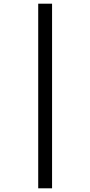

<svg xmlns="http://www.w3.org/2000/svg" viewBox="-20 -782 489 1040"><path d="M187 -762V238H262V-762Z"/></svg>

Font: Noto Sans Lao Looped Condensed
Style: Regular
Weight: 400
Width: 3
Designer: Mark Frömberg, Ben Mitchell
Foundry: The Fontpad Ltd
Version: Version 1.003